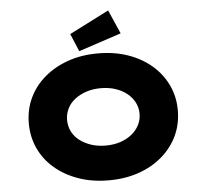

<svg xmlns="http://www.w3.org/2000/svg" viewBox="-62 -1025 1163 1100"><g transform="rotate(-5 519.5 -475.0)"><path d="M520 10Q425 10 346.5 -17.5Q268 -45 210.5 -94Q153 -143 122 -209.5Q91 -276 91 -355Q91 -434 122.5 -500.5Q154 -567 211.5 -616Q269 -665 347 -692.5Q425 -720 519 -720Q614 -720 692 -693Q770 -666 827.5 -616.5Q885 -567 916.5 -500.5Q948 -434 948 -356Q948 -276 916.5 -209.5Q885 -143 827.5 -93.5Q770 -44 692 -17Q614 10 520 10ZM519 -190Q565 -190 603 -202.5Q641 -215 669 -237.5Q697 -260 712.5 -290Q728 -320 728 -355Q728 -390 712.5 -420Q697 -450 669 -472.5Q641 -495 603 -507.5Q565 -520 519 -520Q474 -520 436 -507.5Q398 -495 369.5 -473Q341 -451 326 -420.5Q311 -390 311 -355Q311 -320 326 -289.5Q341 -259 369.5 -237Q398 -215 436 -202.5Q474 -190 519 -190ZM415 -742 372 -844 600 -960 660 -823Z"/></g></svg>

Font: Lexend Mega Black
Style: Regular
Weight: 900
Version: Version 1.007